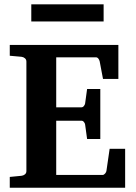

<svg xmlns="http://www.w3.org/2000/svg" viewBox="-20 -882 638 902"><path d="M567.9 0H25.9V-50.8L81.1 -56.2Q89.8 -57.1 96.9 -62.7Q104 -68.4 104 -78.1V-592.8Q104 -602.5 96.9 -608.4Q89.8 -614.3 81.1 -615.2L25.9 -620.1V-670.9H536.1V-511.2H463.9L448.2 -594.2Q446.3 -601.6 441.7 -607.2Q437 -612.8 430.2 -612.8H244.1V-377.9H362.8Q369.6 -377.9 374.5 -384.5Q379.4 -391.1 379.9 -396L389.2 -463.9H451.2V-229H389.2L379.9 -296.9Q379.4 -302.2 374.5 -308.6Q369.6 -314.9 362.8 -314.9H244.1V-60.1H461.9Q468.3 -60.1 473.9 -66.9Q479.5 -73.7 480 -79.1L495.1 -183.1H567.9ZM466.8 -781.2H127V-861.8H466.8Z"/></svg>

Font: Charis
Style: Bold
Weight: 700
Designer: Walt Agee, Miriam Martin, Annie Olsen, Victor Gaultney, Lorna Priest, Alan Ward, Bob Hallissy, Martin Hosken, Sharon Cor
Foundry: SIL Global
Version: Version 7.000